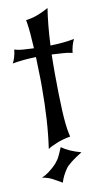

<svg xmlns="http://www.w3.org/2000/svg" viewBox="-125 -784 545 1019"><g transform="rotate(-10 147.5 -274.5)"><path d="M85.4 0Q96.2 -73.7 101.3 -155.3Q106.4 -236.8 106.4 -328.1Q106.4 -343.8 106.4 -356.9Q106.4 -370.1 106 -380.9L103 -492.2Q67.9 -491.2 36.4 -488.3Q4.9 -485.4 -24.4 -480Q-17.6 -490.7 -12 -509Q-6.3 -527.3 -3.4 -551.8L4.4 -549.3Q18.6 -544.9 42.5 -543.2Q66.4 -541.5 100.6 -540Q98.1 -585.4 95.2 -619.6Q92.3 -653.8 88.4 -677.7L85.4 -694.3Q115.2 -697.8 144.8 -708.3Q174.3 -718.8 208.5 -737.8Q194.8 -650.9 189.5 -539.1Q226.6 -540 258.5 -543.2Q290.5 -546.4 318.4 -551.8Q302.2 -518.6 298.3 -480L290.5 -481.9Q273.9 -485.8 248 -487.5Q222.2 -489.3 187.5 -491.2Q187 -469.2 186.8 -447.3Q186.5 -425.3 186.5 -401.9V-384.8Q187 -267.1 190.9 -187Q194.8 -106.9 204.6 -62.5L208.5 -44.9Q190.9 -42.5 172.4 -37.4Q153.8 -32.2 137 -25.6Q120.1 -19 106.4 -12.2Q92.8 -5.4 85.4 0ZM23.4 143.6Q42.5 135.7 60.5 122.6Q85.9 104 104 84.5Q108.4 79.6 119.6 64Q128.4 51.8 149.4 1.5Q187 29.3 252.9 47.4L220.2 68.4Q195.8 84.5 172.4 106.4Q167 111.3 159.7 122.6Q138.7 154.3 130.4 180.7Q127.9 188.5 127.9 189L84.5 164.6Q58.6 149.4 23.4 143.6Z"/></g></svg>

Font: MedievalSharp
Style: Regular
Weight: 500
Version: Version 1.0